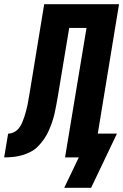

<svg xmlns="http://www.w3.org/2000/svg" viewBox="-62 -755 591 921"><path d="M246 146 316 0H250L353 -621H270L216 -296Q212 -275 208.5 -254Q205 -233 200 -211.5Q195 -190 188 -169.5Q181 -149 172 -128.5Q163 -108 150 -89Q137 -70 121 -53.5Q105 -37 84.5 -26.5Q64 -16 42.5 -10Q21 -4 0 -2Q-21 0 -42 0L-23 -114Q-9 -114 5 -121Q19 -128 28.5 -140Q38 -152 44 -166Q50 -180 54.5 -194Q59 -208 63 -222.5Q67 -237 70 -251.5Q73 -266 75 -280Q77 -294 80 -308L150 -735H509L407 -114H499L375 146Z"/></svg>

Font: Iosevka Term Curly Heavy
Style: Italic
Weight: 900
Italic angle: -9°
Designer: Belleve Invis
Foundry: Belleve Invis
Version: Version 32.3.0